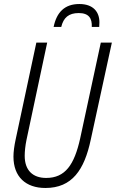

<svg xmlns="http://www.w3.org/2000/svg" viewBox="-20 -926 577 956"><path d="M247 -792H285C296 -838 322 -861 372 -861C423 -861 439 -834 437 -792H474C474 -798 475 -806 475 -815C475 -867 444 -906 375 -906C302 -906 262 -865 247 -792ZM206 10C339 10 400 -80 432 -231L537 -714H482L379 -236C350 -106 305 -40 210 -40C143 -40 103 -78 103 -150C103 -172 106 -201 112 -230L215 -714H161L58 -232C51 -200 47 -170 47 -146C47 -46 108 10 206 10Z"/></svg>

Font: Noto Sans Condensed Light
Style: Italic
Weight: 300
Width: 3
Italic angle: -12°
Designer: Monotype Design Team
Foundry: Monotype Imaging Inc.
Version: Version 2.013